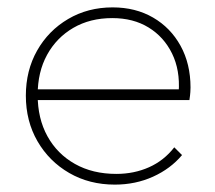

<svg xmlns="http://www.w3.org/2000/svg" viewBox="-20 -490 582 520"><path d="M291 10Q222 10 167.5 -21.5Q113 -53 81.5 -107.5Q50 -162 50 -231Q50 -299 80.5 -353Q111 -407 164.5 -438.5Q218 -470 285 -470Q347 -470 394.5 -442.5Q442 -415 469 -366Q496 -317 496 -253Q496 -249 495.5 -240.5Q495 -232 493 -219H72V-248H473L464 -241Q468 -300 446 -345Q424 -390 382.5 -415.5Q341 -441 284 -441Q224 -441 178.5 -414.5Q133 -388 107.5 -341.5Q82 -295 82 -233Q82 -169 108.5 -121Q135 -73 183 -46Q231 -19 295 -19Q343 -19 383.5 -37Q424 -55 452 -91L473 -70Q442 -33 394.5 -11.5Q347 10 291 10Z"/></svg>

Font: Outfit Thin
Style: Regular
Weight: 100
Designer: Rodrigo Fuenzalida
Foundry: fragTYPE
Version: Version 1.100;gftools[0.9.27]